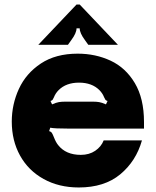

<svg xmlns="http://www.w3.org/2000/svg" viewBox="-20 -816 688 848"><path d="M32 -279Q32 -355 63.5 -423.5Q95 -492 160.5 -535.5Q226 -579 323 -579Q402 -579 468.5 -548Q535 -517 575.5 -449Q616 -381 616 -277V-248H285Q219 -248 202 -252L197 -237Q205 -235 209 -229Q213 -223 218 -210Q227 -187 237 -175Q271 -132 337 -132Q374 -132 400.5 -150Q427 -168 438 -196H607Q581 -104 511 -46Q441 12 328 12Q240 12 172.5 -25.5Q105 -63 68.5 -129Q32 -195 32 -279ZM210 -355Q228 -363 240 -365Q252 -367 267 -367H391Q406 -367 418 -365Q430 -363 448 -355L455 -370Q448 -372 445.5 -375.5Q443 -379 440 -386Q433 -404 419 -418Q386 -451 329 -451Q272 -451 239 -418Q225 -404 218 -386Q215 -379 212.5 -375.5Q210 -372 203 -370ZM149 -618 318 -796H332L501 -618H370L355 -639Q332 -670 332 -691H318Q318 -670 295 -639L280 -618Z"/></svg>

Font: Open Sauce Sans Black
Style: Regular
Weight: 900
Designer: Alfredo Marco Pradil
Foundry: Creative Sauce Fz LLC
Version: Version 1.477